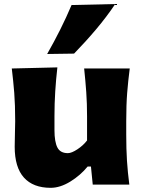

<svg xmlns="http://www.w3.org/2000/svg" viewBox="-20 -902 700 938"><path d="M227.5 15.6Q142.1 15.6 96.9 -34.4Q51.8 -84.5 51.8 -185.1Q51.8 -222.7 53 -250.7Q54.2 -278.8 54.2 -309.6Q54.2 -390.1 49.6 -448.5Q44.9 -506.8 37.6 -567.4L260.3 -572.8Q253.4 -512.7 249.8 -454.6Q246.1 -396.5 246.1 -334V-266.1Q246.1 -209.5 260.3 -181.6Q274.4 -153.8 311.5 -153.8Q329.6 -153.8 358.2 -172.6Q386.7 -191.4 405.3 -215.8V-334Q405.3 -396.5 401.4 -451.7Q397.5 -506.8 391.1 -567.4H613.8Q606 -506.8 601.3 -448.5Q596.7 -390.1 596.7 -309.6V-244.6Q596.7 -173.8 600.3 -116.9Q604 -60.1 611.8 0H433.1L424.3 -88.4H408.2Q373 -45.4 323.5 -14.9Q273.9 15.6 227.5 15.6ZM210.4 -638.2Q244.6 -698.2 274.4 -757.8Q304.2 -817.4 329.6 -877.4L543 -882.3Q501 -819.8 449.7 -759Q398.4 -698.2 341.8 -640.1Z"/></svg>

Font: Pinar-DS4-FD ExtraBold
Style: Regular
Weight: 800
Designer: Amin Abedi
Version: Version 3.000